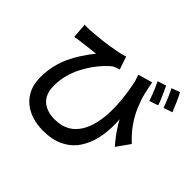

<svg xmlns="http://www.w3.org/2000/svg" viewBox="-204 -1084 1408 1408"><g transform="rotate(45 500.0 -380.5)"><path d="M721 -742Q729 -695 742 -642.5Q755 -590 778.5 -534.5Q802 -479 840 -424Q878 -369 935 -317L862 -214Q807 -275 762 -349.5Q717 -424 680 -514Q643 -604 609 -710ZM72 -691Q98 -689 128 -691Q163 -693 209 -697.5Q255 -702 301.5 -709Q348 -716 388 -724Q428 -732 452 -741L486 -641Q475 -638 460.5 -632.5Q446 -627 434 -621Q415 -606 388 -578.5Q361 -551 333 -512.5Q305 -474 281 -427.5Q257 -381 242.5 -327Q228 -273 228 -214Q228 -168 242 -135.5Q256 -103 280.5 -83Q305 -63 337.5 -53.5Q370 -44 406 -44Q522 -44 584 -123Q646 -202 655.5 -345Q665 -488 622 -680L727 -505Q743 -422 745.5 -339.5Q748 -257 731 -182.5Q714 -108 674.5 -50Q635 8 568.5 41.5Q502 75 404 75Q344 75 291.5 58.5Q239 42 199 9Q159 -24 136.5 -73.5Q114 -123 114 -189Q114 -253 127 -309Q140 -365 163 -415Q186 -465 216.5 -511Q247 -557 281 -600Q261 -598 233.5 -594.5Q206 -591 180.5 -588Q155 -585 139 -583Q124 -581 110.5 -579Q97 -577 81 -574ZM810 -798Q820 -778 831.5 -752Q843 -726 854 -700.5Q865 -675 871 -654L803 -631Q795 -654 785 -680Q775 -706 764.5 -730.5Q754 -755 743 -776ZM916 -836Q933 -806 950.5 -764.5Q968 -723 981 -692L912 -669Q900 -703 883.5 -742.5Q867 -782 851 -812Z"/></g></svg>

Font: Noto Sans TC SemiBold
Style: Regular
Weight: 600
Designer: Ryoko NISHIZUKA  (kana, bopomofo & ideographs); Paul D. Hunt (Latin, Greek & Cyrillic); Sandoll Communications , Soo-you
Foundry: Adobe
Version: Version 2.004-H2;hotconv 1.0.118;makeotfexe 2.5.65603